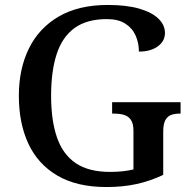

<svg xmlns="http://www.w3.org/2000/svg" viewBox="-20 -744 772 774"><path d="M409 10Q290 10 211.5 -36Q133 -82 94.5 -164.5Q56 -247 56 -358Q56 -466 96.5 -548.5Q137 -631 217 -677.5Q297 -724 414 -724Q491 -724 542 -709Q593 -694 619 -668.5Q645 -643 645 -611Q645 -578 616 -557Q587 -536 540 -536Q540 -570 527 -600Q514 -630 485.5 -648.5Q457 -667 411 -667Q330 -667 280.5 -631Q231 -595 208.5 -526Q186 -457 186 -358Q186 -259 209.5 -190.5Q233 -122 285 -86.5Q337 -51 424 -51Q450 -51 474 -53.5Q498 -56 518 -61V-217Q518 -246 507.5 -261Q497 -276 479.5 -281Q462 -286 439 -286H432V-332H708V-286H704Q684 -286 669.5 -280.5Q655 -275 646.5 -259.5Q638 -244 638 -213V-39Q585 -14 530 -2Q475 10 409 10Z"/></svg>

Font: Noto Rashi Hebrew Medium
Style: Regular
Weight: 500
Version: Version 1.006